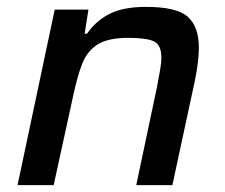

<svg xmlns="http://www.w3.org/2000/svg" viewBox="-20 -538 653 558"><path d="M31 0 139 -510H237L226 -440H233Q257 -476 297 -497Q337 -518 404 -518Q494 -518 526 -489Q558 -460 558 -399Q558 -381 555 -355.5Q552 -330 546 -302L481 0H376L436 -284Q441 -311 445 -333Q449 -355 449 -370Q449 -408 427 -418Q405 -428 353 -428Q293 -428 262.5 -408Q232 -388 218 -350.5Q204 -313 193 -261L136 0Z"/></svg>

Font: Saira Medium
Style: Italic
Weight: 500
Italic angle: -12°
Designer: Hector Gatti with collaboration of the Omnibus-Type team
Foundry: Omnibus-Type
Version: Version 1.100; ttfautohint (v1.8.3)